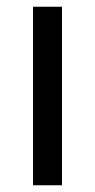

<svg xmlns="http://www.w3.org/2000/svg" viewBox="-20 -550 282 570"><path d="M78 0V-530H164V0Z"/></svg>

Font: Plus Jakarta Display
Style: Regular
Weight: 400
Designer: Gumpita Rahayu
Foundry: Tokotype Studio
Version: Version 1.000;hotconv 1.0.109;makeotfexe 2.5.65596